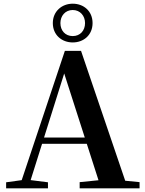

<svg xmlns="http://www.w3.org/2000/svg" viewBox="-20 -1020 786 1040"><path d="M374 -790.1C432.8 -790.1 481.4 -830 481.4 -895C481.4 -960.3 432.8 -1000 374 -1000C315.1 -1000 266.1 -958.6 266.1 -895C266.1 -830.2 315.1 -790.1 374 -790.1ZM374 -824.6C333.6 -824.6 307.2 -854.2 307.2 -895C307.2 -934.1 333.6 -965.8 374 -965.8C414.2 -965.8 440.7 -934.1 440.7 -895C440.7 -854.2 414.2 -824.6 374 -824.6ZM13.2 0H239.8V-32.6L131.1 -46.3H112.6L13.2 -32.6ZM82.8 0H132L334.2 -642.5L337.4 -656.5H316.7L527.6 0H672.2L418.9 -744.6H331.4ZM193.5 -241.1H524.9L517.8 -275H200.6ZM411.5 0H736V-33.4L597.4 -47H546.7L411.5 -33.4Z"/></svg>

Font: Source Han Serif CN VF
Style: Regular
Weight: 250
Designer: Ryoko NISHIZUKA 西塚涼子 (kana & ideographs); Frank Grießhammer (Latin, Greek & Cyrillic); Wenlong ZHANG 张文龙 (bopomofo); San
Foundry: Adobe
Version: Version 2.002;hotconv 1.1.0;makeotfexe 2.6.0